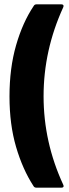

<svg xmlns="http://www.w3.org/2000/svg" viewBox="-20 -779 320 890"><path d="M135 83Q85 6 54.5 -98Q24 -202 24 -332Q24 -463 54.5 -569Q85 -675 136 -751Q140 -759 150 -759H264Q271 -759 273.5 -755Q276 -751 273 -745Q182 -546 182 -333Q182 -120 273 77Q275 81 275 83Q275 91 264 91H149Q139 91 135 83Z"/></svg>

Font: Barlow Condensed
Style: Bold
Weight: 700
Width: 3
Designer: Jeremy Tribby
Foundry: Tribby Type
Version: Version 1.500